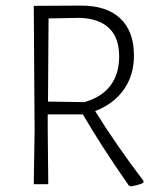

<svg xmlns="http://www.w3.org/2000/svg" viewBox="-20 -660 578 688"><path d="M494 -12V-5Q478 3 449 8L441 4Q344 -135 277 -250H151V-197L153 0H101L104 -194L101 -639L271 -640Q362 -640 411 -594Q460 -548 460 -461Q460 -391 424 -339.5Q388 -288 321 -262Q396 -141 494 -12ZM152 -296 282 -294Q343 -311 375 -352.5Q407 -394 407 -458Q407 -525 370.5 -559.5Q334 -594 265 -596L154 -594Z"/></svg>

Font: Luna Sans Light
Style: Regular
Weight: 300
Designer: Juan Pablo del Peral
Foundry: Huerta Tipografica
Version: Version 2.001; ttfautohint (v1.5)